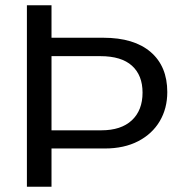

<svg xmlns="http://www.w3.org/2000/svg" viewBox="-20 -708 707 728"><path d="M614.3 -358.9Q614.3 -296.9 585.7 -248.5Q557.1 -200.2 503.9 -172.6Q450.7 -145 377.4 -145H175.3V0H82V-688H175.3V-564.9H371.6Q488.3 -564.9 551.3 -510.7Q614.3 -456.5 614.3 -358.9ZM520.5 -356.9Q520.5 -422.4 480.5 -458.7Q440.4 -495.1 360.4 -495.1H175.3V-213.9H364.3Q439 -213.9 479.7 -251.7Q520.5 -289.6 520.5 -356.9Z"/></svg>

Font: Arimo Nerd Font
Style: Regular
Weight: 400
Designer: Steve Matteson
Foundry: Monotype Imaging Inc.
Version: Version 1.33;Nerd Fonts 3.2.1